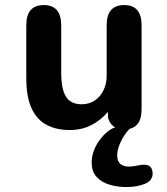

<svg xmlns="http://www.w3.org/2000/svg" viewBox="-20 -501 659 756"><path d="M152.5 -481Q221 -481 221 -401.5V-214.5Q221 -151 239.5 -120.8Q258 -90.5 301.5 -90.5Q331 -90.5 353 -105.2Q375 -120 387.5 -145.5Q400 -171 400 -201.5V-401.5Q400 -481 469 -481Q537.5 -481 537.5 -401.5V-70.5Q537.5 8.5 469 8.5Q418.5 8.5 405.5 -37L404.5 -60.5Q379 -29 340.8 -9Q302.5 11 254 11Q203 11 164.5 -8.8Q126 -28.5 104.8 -73.5Q83.5 -118.5 83.5 -194V-401.5Q83.5 -481 152.5 -481ZM477.5 235.5Q442.5 235.5 411.2 226.2Q380 217 360.5 195.8Q341 174.5 341 138.5Q341 113 350.8 89Q360.5 65 375.8 45.8Q391 26.5 407.5 14.2Q424 2 438.5 -0.5H499Q488.5 6 475 24.5Q461.5 43 451.5 66.2Q441.5 89.5 441.5 111Q441.5 134 454 144.5Q466.5 155 487 155Q493.5 155 503.8 153.8Q514 152.5 520.5 151Q528.5 149 535.2 148.2Q542 147.5 547.5 147.5Q565.5 147.5 573.2 157.2Q581 167 581 182.5Q581 210 550.5 222.8Q520 235.5 477.5 235.5Z"/></svg>

Font: Sono ExtraLight Monospace SemiBold
Style: Regular
Weight: 600
Version: Version 2.112